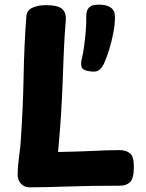

<svg xmlns="http://www.w3.org/2000/svg" viewBox="-20 -797 625 822"><path d="M92.8 -727Q94.8 -753.4 119.3 -764.2Q143.8 -775 177.1 -775Q227.4 -775 245.6 -759.1Q263.8 -743.1 261.8 -712.6Q255.8 -640.4 253.2 -574.6Q250.6 -508.7 248.1 -442.2Q245.6 -375.8 241.1 -303.6Q236.6 -231.3 228.6 -146.3Q276.6 -147.3 311.8 -148.3Q347 -149.3 375.6 -150.8Q404.2 -152.3 431.6 -153.3Q459 -154.3 491.6 -154.3Q520.4 -154.3 536.8 -140.3Q553.2 -126.3 553.2 -83.6Q553.2 -34.3 537.6 -18.2Q522 -2 493.1 -2Q423.7 -2 369 -1Q314.3 0 268.8 1.5Q223.3 3 184.1 4Q144.9 5 105.9 5Q83.9 5 69.7 -10.5Q55.6 -26 55.6 -48Q55.6 -71 58.1 -96.5Q60.6 -122 64.1 -146.5Q67.6 -171 68.6 -192Q78.6 -333 81.1 -470.3Q83.6 -607.7 92.8 -727ZM355.2 -493.2Q332.4 -497.8 329 -511.2Q325.6 -524.7 328.9 -538.9Q336.1 -568.8 340.5 -602Q344.9 -635.2 347.4 -667.4Q349.9 -699.6 349.3 -725.4Q348.8 -752.7 361.1 -764.9Q373.4 -777.2 401.8 -777.2Q435.6 -777.2 454 -764.8Q472.4 -752.4 472.2 -724.4Q472.2 -692.7 465.2 -656.3Q458.2 -619.9 447.8 -585.9Q437.4 -552 426.2 -527.2Q417.6 -507.4 403.9 -496.8Q390.3 -486.1 355.2 -493.2Z"/></svg>

Font: Playpen Sans Deva
Style: Regular
Weight: 400
Designer: Pooja Saxena, Gunjan Panchal, Laura Meseguer, Veronika Burian, José Scaglione
Foundry: TypeTogether
Version: Version 2.000